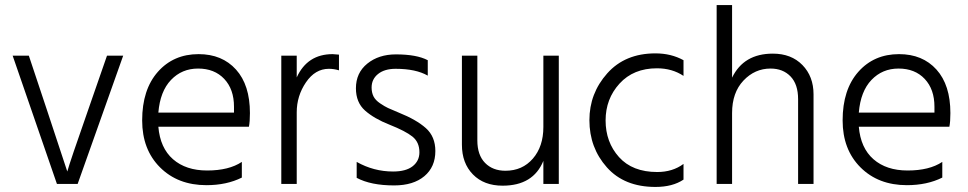

<svg xmlns="http://www.w3.org/2000/svg" viewBox="-20 -727 3825 759"><path d="M205 0H287L467 -507H403L329 -294C280.3 -155.3 252.7 -73.7 246 -49L165 -294L94 -507H30Z M905 -282H606C610.7 -338 627.3 -381 656 -411C684.7 -441 720.3 -456 763 -456C806.3 -456 840.8 -442.3 866.5 -415C892.2 -387.7 905 -351 905 -305ZM936 -87C902 -64.3 856.3 -53 799 -53C743 -53 698 -67.8 664 -97.5C630 -127.2 610.7 -170 606 -226H964C966.7 -239.3 968 -257.3 968 -280C968 -354 949.7 -411.3 913 -452C876.3 -492.7 827 -513 765 -513C699 -513 645.3 -489.7 604 -443C562.7 -396.3 542 -332.3 542 -251C542 -174.3 565.5 -112.5 612.5 -65.5C659.5 -18.5 720.7 5 796 5C849.3 5 896 -5 936 -25Z M1153 -507H1092V0H1153V-283C1153 -326.3 1165.2 -365.8 1189.5 -401.5C1213.8 -437.2 1244 -455 1280 -455C1293.3 -455 1306.7 -453 1320 -449V-511C1308 -512.3 1299.7 -513 1295 -513C1228.3 -513 1181 -482.3 1153 -421Z M1671 -489C1641.7 -504.3 1599.7 -512 1545 -512C1499.7 -512 1462 -499.8 1432 -475.5C1402 -451.2 1387 -418.7 1387 -378C1387 -340.7 1399 -311.3 1423 -290C1447 -268.7 1479.3 -250 1520 -234C1562 -217.3 1592.2 -201.7 1610.5 -187C1628.8 -172.3 1638 -151.7 1638 -125C1638 -102.3 1629.2 -84 1611.5 -70C1593.8 -56 1568 -49 1534 -49C1482.7 -49 1434.7 -61.7 1390 -87V-24C1427.3 -4 1476.7 6 1538 6C1588.7 6 1628.5 -6.2 1657.5 -30.5C1686.5 -54.8 1701 -88 1701 -130C1701 -168 1688.5 -198.2 1663.5 -220.5C1638.5 -242.8 1602.7 -263.3 1556 -282C1536.7 -290 1522.7 -296 1514 -300C1505.3 -304 1494.8 -310.2 1482.5 -318.5C1470.2 -326.8 1461.5 -336 1456.5 -346C1451.5 -356 1449 -367.7 1449 -381C1449 -403 1457.5 -420.8 1474.5 -434.5C1491.5 -448.2 1514.7 -455 1544 -455C1597.3 -455 1639.7 -446 1671 -428Z M2128 -507V-225C2128 -173.7 2114.2 -132 2086.5 -100C2058.8 -68 2022.7 -52 1978 -52C1944.7 -52 1917.8 -62.3 1897.5 -83C1877.2 -103.7 1867 -133.3 1867 -172V-507H1806V-155C1806 -106.3 1820.5 -67.2 1849.5 -37.5C1878.5 -7.8 1917.7 7 1967 7C2047.7 7 2101.3 -25.7 2128 -91V0H2189V-507Z M2374 -251C2374 -307.7 2392.3 -356.2 2429 -396.5C2465.7 -436.8 2515 -457 2577 -457C2617 -457 2652 -447 2682 -427V-489C2649.3 -507 2612.3 -516 2571 -516C2491 -516 2427.5 -489.7 2380.5 -437C2333.5 -384.3 2310 -322.7 2310 -252C2310 -179.3 2333 -117.2 2379 -65.5C2425 -13.8 2489 12 2571 12C2616.3 12 2653.3 2.3 2682 -17V-79C2653.3 -57.7 2618.7 -47 2578 -47C2512.7 -47 2462.3 -66.7 2427 -106C2391.7 -145.3 2374 -193.7 2374 -251Z M2874 -707H2813V0H2874V-280C2874 -334 2889 -376.8 2919 -408.5C2949 -440.2 2984.7 -456 3026 -456C3058.7 -456 3085 -445.7 3105 -425C3125 -404.3 3135 -374.3 3135 -335V0H3196V-354C3196 -401.3 3181.3 -440 3152 -470C3122.7 -500 3083.7 -515 3035 -515C2958.3 -515 2904.7 -483.3 2874 -420Z M3674 -282H3375C3379.7 -338 3396.3 -381 3425 -411C3453.7 -441 3489.3 -456 3532 -456C3575.3 -456 3609.8 -442.3 3635.5 -415C3661.2 -387.7 3674 -351 3674 -305ZM3705 -87C3671 -64.3 3625.3 -53 3568 -53C3512 -53 3467 -67.8 3433 -97.5C3399 -127.2 3379.7 -170 3375 -226H3733C3735.7 -239.3 3737 -257.3 3737 -280C3737 -354 3718.7 -411.3 3682 -452C3645.3 -492.7 3596 -513 3534 -513C3468 -513 3414.3 -489.7 3373 -443C3331.7 -396.3 3311 -332.3 3311 -251C3311 -174.3 3334.5 -112.5 3381.5 -65.5C3428.5 -18.5 3489.7 5 3565 5C3618.3 5 3665 -5 3705 -25Z"/></svg>

Font: Hind Light
Style: Regular
Weight: 300
Designer: Manushi Parikh, Satya Rajpurohit
Foundry: Indian Type Foundry
Version: Version 1.201;PS 1.0;hotconv 1.0.78;makeotf.lib2.5.61930; tt